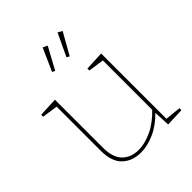

<svg xmlns="http://www.w3.org/2000/svg" viewBox="-214 -901 1037 1037"><g transform="rotate(-45 304.0 -383.0)"><path d="M261 6Q195 6 154 -33Q113 -72 113 -154V-499L120 -491L23 -505V-520L133 -525V-159Q133 -84 168 -48.5Q203 -13 262 -13Q309 -13 363.5 -38.5Q418 -64 470 -119L466 -108V-500L473 -491L376 -505V-520L486 -525V-23L479 -27L576 -17V-2L471 2L466 -98L470 -95Q420 -43 365 -18.5Q310 6 261 6ZM355 -634 339 -643 400 -772 425 -758ZM244 -634 228 -642 286 -772 312 -759Z"/></g></svg>

Font: Bitter Thin Thin
Style: Regular
Weight: 250
Version: Version 2.002